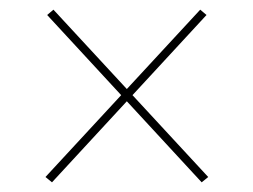

<svg xmlns="http://www.w3.org/2000/svg" viewBox="-20 -511 524 397"><path d="M410.5 -145 397 -134 77.5 -480 90.5 -491ZM74 -145 394 -491 407 -480 87.5 -134Z"/></svg>

Font: Anek Gurmukhi Medium Thin
Style: Regular
Weight: 250
Version: Version 1.003